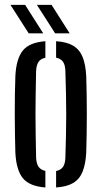

<svg xmlns="http://www.w3.org/2000/svg" viewBox="-20 -780 426 806"><path d="M44.5 -140Q43.5 -174.5 42.8 -215.2Q42 -256 42 -299Q42 -342 42.5 -383.2Q43 -424.5 44.5 -460Q48 -533.5 75.8 -567.8Q103.5 -602 170.5 -607V-537.5Q150.5 -533.5 141.5 -519.8Q132.5 -506 131.5 -480Q130.5 -431.5 129.8 -387.2Q129 -343 129 -300Q129 -257 129.8 -212.8Q130.5 -168.5 131.5 -120Q132.5 -94 141.5 -80.5Q150.5 -67 170.5 -62.5V7Q103.5 2 75.8 -32.2Q48 -66.5 44.5 -140ZM215.5 7V-62Q236 -66.5 245 -80.2Q254 -94 254.5 -120Q256 -169 257 -213Q258 -257 258 -300Q258 -343 257 -387.2Q256 -431.5 254.5 -480Q254 -506.5 245 -520Q236 -533.5 215.5 -538V-607Q261 -604 287.8 -587.8Q314.5 -571.5 327 -540.2Q339.5 -509 342 -460Q343 -425.5 343.8 -384.5Q344.5 -343.5 344.5 -300.8Q344.5 -258 343.8 -216.8Q343 -175.5 342 -140Q339.5 -91.5 327 -60Q314.5 -28.5 287.8 -12.2Q261 4 215.5 7ZM100.5 -640 24 -759.5H85.5L161.5 -640ZM211.5 -640 135 -759.5H196.5L272.5 -640Z"/></svg>

Font: Big Shoulders Stencil Display Thin SemiBold
Style: Regular
Weight: 600
Version: Version 2.001